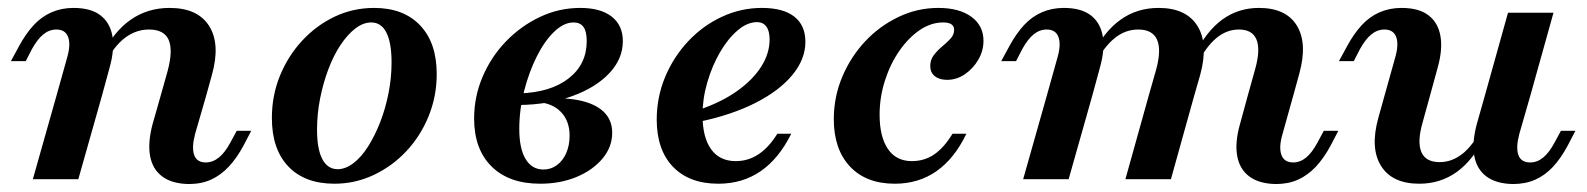

<svg xmlns="http://www.w3.org/2000/svg" viewBox="-20 -448 3967 480"><path d="M381.5 -208.1 399.2 -271Q412.9 -322.6 401.6 -348.4Q390.3 -374.2 352.4 -374.2Q320.2 -374.2 292.7 -353.6Q265.3 -333.1 242.7 -289.5L234.7 -309.7Q264.5 -369.4 306.9 -398.8Q349.2 -428.2 404 -428.2Q474.2 -428.2 502.8 -383.1Q531.5 -337.9 509.7 -260.5L495.2 -208.1ZM121 -208.1 147.6 -303.2Q157.3 -336.3 150.4 -355.2Q143.5 -374.2 121 -374.2Q103.2 -374.2 88.3 -362.1Q73.4 -350 59.7 -325L44.4 -295.2H7.3L27.4 -332.3Q44.4 -363.7 64.1 -385.1Q83.9 -406.5 108.9 -417.3Q133.9 -428.2 163.7 -428.2Q206.5 -428.2 230.6 -410.1Q254.8 -391.9 260.9 -358.5Q266.9 -325 254 -279L234.7 -208.1ZM62.1 0 121 -208.1H234.7L175.8 0ZM467.7 -112.9Q458.9 -79.8 465.3 -60.9Q471.8 -41.9 494.4 -41.9Q512.1 -41.9 527.4 -54.4Q542.7 -66.9 555.6 -91.1L571.8 -121H608.1L588.7 -83.9Q571.8 -52.4 551.6 -31Q531.5 -9.7 507.3 1.2Q483.1 12.1 451.6 12.1Q409.7 11.3 385.5 -6.9Q361.3 -25 355.2 -58.1Q349.2 -91.1 361.3 -137.1L381.5 -208.1H495.2Z M816.1 11.3Q741.9 11.3 700.8 -31.9Q659.7 -75 659.7 -153.2Q659.7 -208.9 679.8 -258.5Q700 -308.1 735.5 -346.4Q771 -384.7 816.9 -406.5Q862.9 -428.2 915.3 -428.2Q988.7 -428.2 1030.2 -384.7Q1071.8 -341.1 1071.8 -262.9Q1071.8 -207.3 1051.6 -157.7Q1031.5 -108.1 996 -70.2Q960.5 -32.3 914.1 -10.5Q867.7 11.3 816.1 11.3ZM824.2 -25Q843.5 -25 863.3 -39.9Q883.1 -54.8 900 -81.5Q916.9 -108.1 930.2 -141.9Q943.5 -175.8 951.2 -214.5Q958.9 -253.2 958.9 -291.9Q958.9 -341.1 946 -366.5Q933.1 -391.9 908.1 -391.9Q887.9 -391.9 868.1 -376.6Q848.4 -361.3 831 -335.1Q813.7 -308.9 800.8 -274.6Q787.9 -240.3 780.2 -201.6Q772.6 -162.9 772.6 -124.2Q772.6 -75 785.9 -50Q799.2 -25 824.2 -25Z M1330.6 11.3Q1252.4 11.3 1208.9 -31.9Q1165.3 -75 1165.3 -151.6Q1165.3 -206.5 1186.7 -256.5Q1208.1 -306.5 1245.2 -344.8Q1282.3 -383.1 1329.8 -405.6Q1377.4 -428.2 1430.6 -428.2Q1481.5 -428.2 1509.3 -406.5Q1537.1 -384.7 1537.1 -345.2Q1537.1 -300.8 1503.2 -264.9Q1469.4 -229 1410.5 -207.7Q1351.6 -186.3 1276.6 -185.5L1278.2 -214.5Q1356.5 -216.9 1401.6 -252Q1446.8 -287.1 1446.8 -345.2Q1446.8 -369.4 1438.7 -380.6Q1430.6 -391.9 1413.7 -391.9Q1389.5 -391.9 1365.3 -368.5Q1341.1 -345.2 1321.8 -306.5Q1302.4 -267.7 1290.3 -220.6Q1278.2 -173.4 1278.2 -125.8Q1278.2 -76.6 1294 -50.4Q1309.7 -24.2 1338.7 -24.2Q1357.3 -24.2 1372.2 -35.1Q1387.1 -46 1395.6 -65.3Q1404 -84.7 1404 -108.9Q1404 -145.2 1382.7 -167.7Q1361.3 -190.3 1323.4 -192.7L1326.6 -200Q1384.7 -205.6 1425.8 -197.6Q1466.9 -189.5 1488.7 -169Q1510.5 -148.4 1510.5 -116.1Q1510.5 -80.6 1486.3 -51.6Q1462.1 -22.6 1421.4 -5.6Q1380.6 11.3 1330.6 11.3Z M1775.8 11.3Q1703.2 11.3 1662.5 -31Q1621.8 -73.4 1621.8 -149.2Q1621.8 -204.8 1642.7 -255.2Q1663.7 -305.6 1700.4 -344.8Q1737.1 -383.9 1784.7 -406Q1832.3 -428.2 1884.7 -428.2Q1937.9 -428.2 1965.7 -406.5Q1993.5 -384.7 1993.5 -343.5Q1993.5 -300 1960.9 -260.5Q1928.2 -221 1868.5 -190.7Q1808.9 -160.5 1727.4 -143.5V-173.4Q1783.9 -192.7 1823 -220.6Q1862.1 -248.4 1883.1 -281.5Q1904 -314.5 1904 -349.2Q1904 -371 1895.6 -381.9Q1887.1 -392.7 1872.6 -392.7Q1848.4 -392.7 1824.2 -372.2Q1800 -351.6 1780.2 -317.7Q1760.5 -283.9 1748.4 -242.7Q1736.3 -201.6 1736.3 -160.5Q1736.3 -104.8 1757.7 -75Q1779 -45.2 1819.4 -45.2Q1850.8 -45.2 1876.6 -62.5Q1902.4 -79.8 1923.4 -113.7H1958.1Q1927.4 -51.6 1881.9 -20.2Q1836.3 11.3 1775.8 11.3Z M2216.9 11.3Q2145.2 11.3 2104.8 -31.9Q2064.5 -75 2064.5 -150Q2064.5 -205.6 2085.5 -255.6Q2106.5 -305.6 2142.7 -344.4Q2179 -383.1 2226.2 -405.6Q2273.4 -428.2 2325.8 -428.2Q2378.2 -428.2 2408.5 -406Q2438.7 -383.9 2438.7 -346Q2438.7 -321 2425.8 -298.8Q2412.9 -276.6 2392.3 -262.5Q2371.8 -248.4 2347.6 -248.4Q2328.2 -248.4 2316.9 -257.7Q2305.6 -266.9 2305.6 -283.1Q2305.6 -298.4 2314.5 -310.1Q2323.4 -321.8 2335.5 -331.9Q2347.6 -341.9 2356.5 -351.6Q2365.3 -361.3 2365.3 -373.4Q2365.3 -391.9 2337.9 -391.9Q2307.3 -391.9 2279 -372.6Q2250.8 -353.2 2228.2 -320.6Q2205.6 -287.9 2192.3 -246.4Q2179 -204.8 2179 -161.3Q2179 -106.5 2199.6 -75.8Q2220.2 -45.2 2259.7 -45.2Q2291.1 -45.2 2315.7 -62.1Q2340.3 -79 2361.3 -113.7H2396Q2366.1 -51.6 2321.4 -20.2Q2276.6 11.3 2216.9 11.3Z M2851.6 -208.1 2870.2 -273.4Q2883.9 -323.4 2872.6 -348.8Q2861.3 -374.2 2825.8 -374.2Q2793.5 -374.2 2767.3 -353.2Q2741.1 -332.3 2718.5 -290.3L2710.5 -310.5Q2740.3 -369.4 2781.5 -398.8Q2822.6 -428.2 2876.6 -428.2Q2945.2 -428.2 2973.4 -383.5Q3001.6 -338.7 2980.6 -261.3L2965.3 -208.1ZM3099.2 -208.1 3118.5 -277.4Q3131.5 -325 3121 -349.6Q3110.5 -374.2 3077.4 -374.2Q3046.8 -374.2 3021.4 -353.2Q2996 -332.3 2974.2 -290.3L2966.1 -310.5Q2996 -370.2 3035.9 -399.2Q3075.8 -428.2 3127.4 -428.2Q3195.2 -428.2 3222.2 -383.9Q3249.2 -339.5 3228.2 -263.7L3212.9 -208.1ZM2596.8 -208.1 2623.4 -303.2Q2633.1 -336.3 2626.2 -355.2Q2619.4 -374.2 2596.8 -374.2Q2579 -374.2 2564.1 -362.1Q2549.2 -350 2535.5 -325L2520.2 -295.2H2483.1L2503.2 -332.3Q2520.2 -363.7 2539.9 -385.1Q2559.7 -406.5 2584.7 -417.3Q2609.7 -428.2 2639.5 -428.2Q2682.3 -428.2 2706.5 -410.1Q2730.6 -391.9 2736.7 -358.5Q2742.7 -325 2729.8 -279L2710.5 -208.1ZM2537.9 0 2596.8 -208.1H2710.5L2651.6 0ZM2793.5 0 2851.6 -208.1H2965.3L2907.3 0ZM3186.3 -112.9Q3176.6 -79.8 3183.5 -60.9Q3190.3 -41.9 3212.9 -41.9Q3230.6 -41.9 3245.6 -54.4Q3260.5 -66.9 3273.4 -91.1L3289.5 -121H3325.8L3306.5 -83.9Q3289.5 -52.4 3269.4 -31Q3249.2 -9.7 3225 1.2Q3200.8 12.1 3169.4 12.1Q3127.4 11.3 3103.2 -6.9Q3079 -25 3073 -58.1Q3066.9 -91.1 3079.8 -137.1L3099.2 -208.1H3212.9Z M3554.8 -208.1 3536.3 -141.1Q3522.6 -92.7 3533.5 -67.7Q3544.4 -42.7 3579 -42.7Q3609.7 -42.7 3635.9 -63.3Q3662.1 -83.9 3683.9 -126.6L3691.9 -105.6Q3662.1 -46.8 3621.4 -17.7Q3580.6 11.3 3528.2 11.3Q3460.5 11.3 3432.7 -33.1Q3404.8 -77.4 3425.8 -153.2L3441.1 -208.1ZM3441.1 -208.1 3467.7 -303.2Q3477.4 -336.3 3470.6 -355.2Q3463.7 -374.2 3441.1 -374.2Q3423.4 -374.2 3408.5 -362.1Q3393.5 -350 3379.8 -325L3364.5 -295.2H3327.4L3347.6 -332.3Q3364.5 -363.7 3384.3 -385.1Q3404 -406.5 3429 -417.3Q3454 -428.2 3483.9 -428.2Q3526.6 -428.2 3550.8 -410.1Q3575 -391.9 3581 -358.5Q3587.1 -325 3574.2 -279L3554.8 -208.1ZM3691.9 -208.1 3750 -416.1H3863.7L3805.6 -208.1ZM3778.2 -112.9Q3769.4 -79.8 3775.8 -60.9Q3782.3 -41.9 3805.6 -41.9Q3823.4 -41.9 3838.3 -54.4Q3853.2 -66.9 3866.1 -91.1L3882.3 -121H3918.5L3899.2 -83.9Q3882.3 -52.4 3862.5 -31Q3842.7 -9.7 3818.1 1.2Q3793.5 12.1 3762.1 12.1Q3720.2 11.3 3696 -6.9Q3671.8 -25 3665.7 -58.1Q3659.7 -91.1 3671.8 -137.1L3691.9 -208.1H3805.6Z"/></svg>

Font: Playfair 9pt
Style: Bold Italic
Weight: 700
Italic angle: -15.6°
Designer: Claus Eggers Sørensen
Foundry: Claus Eggers Sørensen
Version: Version 2.203